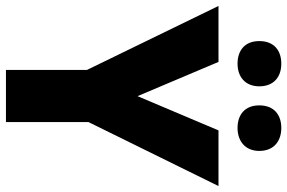

<svg xmlns="http://www.w3.org/2000/svg" viewBox="-180 -785 965 645"><g transform="rotate(90 302.5 -462.5)"><path d="M118 -851C118 -802 150 -778 194 -778C237 -778 270 -803 270 -851C270 -901 237 -925 194 -925C150 -925 118 -901 118 -851ZM334 -851C334 -803 365 -778 410 -778C453 -778 487 -803 487 -851C487 -901 453 -925 410 -925C366 -925 334 -901 334 -851ZM303 -442 188 -714H0L215 -272V0H390V-277L605 -714H418Z"/></g></svg>

Font: Noto Sans Bengali SemiCondensed ExtraBold
Style: Regular
Weight: 800
Width: 4
Designer: Joana Ranito - Universal Thirst; Jelle Bosma - Monotype Design Team
Foundry: Universal Thirst ehf.
Version: Version 3.000